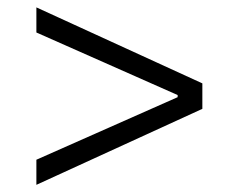

<svg xmlns="http://www.w3.org/2000/svg" viewBox="-20 -608 626 523"><path d="M79.1 -104.5V-172.9L463.9 -343.3V-349.1L79.1 -519.5V-587.9L531.2 -380.9V-311.5Z"/></svg>

Font: CaskaydiaCove NFP Light
Style: Regular
Weight: 300
Designer: Aaron Bell
Foundry: Saja Typeworks
Version: Version 2111.001; VTT 6.35;Nerd Fonts 3.1.1